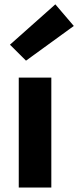

<svg xmlns="http://www.w3.org/2000/svg" viewBox="-20 -846 353 866"><path d="M64.6 0V-496H211.5V0ZM97.3 -572.4 24.9 -644.4 229.6 -826.4 312.9 -728.9Z"/></svg>

Font: Source Sans 3 Variable
Style: Regular
Weight: 200
Designer: Paul D. Hunt
Foundry: Adobe Systems Incorporated
Version: Version 3.026